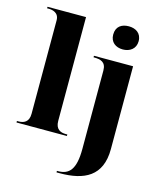

<svg xmlns="http://www.w3.org/2000/svg" viewBox="-143 -876 1018 1218"><g transform="rotate(15 366.0 -267.0)"><path d="M550 -622C595 -622 634 -648 634 -698C634 -751 595 -774 550 -774C503 -774 467 -751 467 -698C467 -648 503 -622 550 -622ZM19 0H350V-10H339C306 -10 272 -23 272 -78V-760H19V-750H30C52 -750 97 -743 97 -692V-78C97 -23 63 -10 30 -10H19ZM346 240H367C527 240 641 187 641 8V-536H384V-526H387C430 -526 466 -517 466 -461V54C466 189 426 230 353 230H346Z"/></g></svg>

Font: Noto Serif Display ExtraBold
Style: Regular
Weight: 800
Designer: Monotype Design Team
Foundry: Monotype Imaging Inc.
Version: Version 2.009